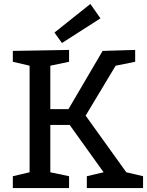

<svg xmlns="http://www.w3.org/2000/svg" viewBox="-20 -953 745 973"><path d="M294 -735 256 -788 438 -933 489 -860ZM45 0V-60L130 -80V-620L45 -640V-695L330 -700V-640L235 -620V-400H327L500 -695L665 -700V-640L566 -620L414 -367L620 -80L705 -60V0H420V-60L505 -80L333 -320H235V-80L330 -60V0Z"/></svg>

Font: Bitter
Style: Regular
Weight: 400
Designer: Sol Matas
Foundry: Sol Matas
Version: Version 1.300;PS 001.300;hotconv 1.0.70;makeotf.lib2.5.58329